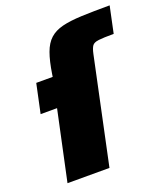

<svg xmlns="http://www.w3.org/2000/svg" viewBox="-136 -838 812 933"><g transform="rotate(-20 270.0 -371.0)"><path d="M52 0 129 -360H44L76 -510H161L163 -523Q173 -588 188 -629.5Q203 -671 228.5 -694Q254 -717 294 -727Q334 -737 394.5 -739.5Q455 -742 540 -742L511 -605Q457 -605 432.5 -602Q408 -599 399.5 -587Q391 -575 385 -547L269 0Z"/></g></svg>

Font: Saira Black
Style: Italic
Weight: 900
Italic angle: -12°
Designer: Hector Gatti with collaboration of the Omnibus-Type team
Foundry: Omnibus-Type
Version: Version 1.100; ttfautohint (v1.8.3)